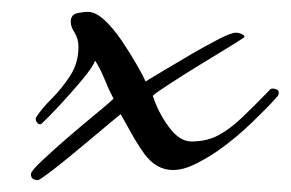

<svg xmlns="http://www.w3.org/2000/svg" viewBox="-20 -291 489 323"><path d="M44 12Q32 12 32 2Q32 -3 50.5 -20.5Q69 -38 94.5 -60Q120 -82 142 -100Q164 -118 171 -125Q164 -138 156 -157.5Q148 -177 140 -189Q136 -178 118 -156.5Q100 -135 80.5 -114Q61 -93 50 -83Q49 -82 47 -82Q44 -82 41.5 -86Q39 -90 41 -94Q50 -108 67 -125Q84 -142 98 -163.5Q112 -185 112 -212Q112 -226 105.5 -236Q99 -246 99 -254Q99 -266 109 -268.5Q119 -271 128 -271Q141 -271 156 -257Q171 -243 184.5 -223Q198 -203 209 -184Q220 -165 225 -154Q235 -160 256.5 -173Q278 -186 303 -200.5Q328 -215 348.5 -225.5Q369 -236 377 -236Q382 -236 388 -233Q394 -230 389 -227Q382 -222 360.5 -209Q339 -196 313 -180Q287 -164 265.5 -150Q244 -136 237 -130Q246 -102 264 -77.5Q282 -53 302 -53Q328 -53 347.5 -63.5Q367 -74 387.5 -93.5Q408 -113 435 -141Q436 -142 439 -142Q442 -142 445.5 -140.5Q449 -139 449 -135Q449 -131 445 -127Q433 -113 404.5 -85.5Q376 -58 346 -37Q327 -24 307.5 -14.5Q288 -5 271 -5Q243 -5 223 -32Q212 -47 199.5 -69.5Q187 -92 183 -99Q178 -95 163 -82.5Q148 -70 129 -54Q110 -38 91.5 -23Q73 -8 59.5 2Q46 12 44 12Z"/></svg>

Font: Corinthia
Style: Bold
Weight: 700
Designer: Robert E. Leuschke
Foundry: Robert E. Leuschke
Version: Version 1.013; ttfautohint (v1.8.3)